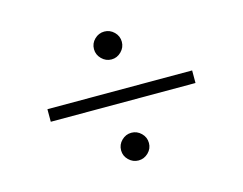

<svg xmlns="http://www.w3.org/2000/svg" viewBox="-92 -843 1183 936"><g transform="rotate(-15 500.0 -375.0)"><path d="M429.7 -629.9Q429.7 -659.2 450.7 -679.7Q471.7 -700.2 500 -700.2Q528.3 -700.2 549.3 -679.7Q570.3 -659.2 570.3 -629.9Q570.3 -601.6 549.3 -580.6Q528.3 -559.6 500 -559.6Q471.7 -559.6 450.7 -580.6Q429.7 -601.6 429.7 -629.9ZM134.8 -406.2H865.2V-342.8H134.8ZM429.7 -119.1Q429.7 -148.4 450.7 -168.9Q471.7 -189.5 500 -189.5Q528.3 -189.5 549.3 -168.9Q570.3 -148.4 570.3 -119.1Q570.3 -90.8 549.3 -70.3Q528.3 -49.8 500 -49.8Q471.7 -49.8 450.7 -70.3Q429.7 -90.8 429.7 -119.1Z"/></g></svg>

Font: GenEi Gothic M SemiLight
Style: Regular
Weight: 350
Designer: o_tamon (Modified); [Source Han Sans]
Ryoko NISHIZUKA  (kana & ideographs); Paul D. Hunt (Latin, Greek & Cyrillic); Wenl
Version: Version 1.1a;Original Version 1.004